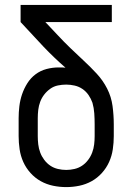

<svg xmlns="http://www.w3.org/2000/svg" viewBox="-20 -755 540 783"><path d="M250 8Q223 8 196.5 2.5Q170 -3 146.5 -16Q123 -29 104.5 -49.5Q86 -70 75 -94.5Q64 -119 60 -146Q56 -173 56 -200V-273Q56 -297 59 -322Q62 -347 70 -370.5Q78 -394 91.5 -415.5Q105 -437 125 -452Q145 -467 169.5 -473.5Q194 -480 219 -480Q226 -480 233 -480Q240 -480 247 -479Q224 -499 201.5 -520.5Q179 -542 158 -564L64 -665V-735H436V-665H165L215 -612Q240 -585 267 -559Q294 -533 321.5 -507.5Q349 -482 374.5 -454.5Q400 -427 417 -393.5Q434 -360 439 -322.5Q444 -285 444 -248V-200Q444 -173 440 -146Q436 -119 425 -94.5Q414 -70 395.5 -49.5Q377 -29 353.5 -16Q330 -3 303.5 2.5Q277 8 250 8ZM250 -62Q267 -62 284 -66Q301 -70 315 -79.5Q329 -89 339.5 -103Q350 -117 356 -133Q362 -149 364 -166Q366 -183 366 -200V-248Q366 -270 364.5 -292.5Q363 -315 357 -336Q351 -353 341 -367.5Q331 -382 316.5 -392Q302 -402 284.5 -406Q267 -410 250 -410Q233 -410 216 -406.5Q199 -403 185 -393Q171 -383 160.5 -369.5Q150 -356 144 -340Q138 -324 136 -307Q134 -290 134 -273V-200Q134 -183 136 -166Q138 -149 144 -133Q150 -117 160.5 -103Q171 -89 185 -79.5Q199 -70 216 -66Q233 -62 250 -62Z"/></svg>

Font: Huly
Style: Regular
Weight: 400
Designer: Belleve Invis
Foundry: Belleve Invis
Version: Version 33.2.5; ttfautohint (v1.8.4)